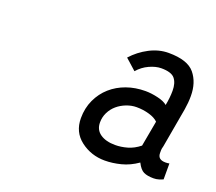

<svg xmlns="http://www.w3.org/2000/svg" viewBox="-65 -941 522 465"><g transform="rotate(20 196.0 -708.0)"><path d="M299 -857Q348 -857 366.5 -834.5Q385 -812 385 -777Q385 -760 382 -742L364 -640Q362 -633 362 -629.5Q362 -626 362 -622Q362 -605 382 -605Q388 -605 392 -606V-565Q388 -563 381.5 -561Q375 -559 368 -559Q352 -559 342.5 -563.5Q333 -568 325 -584Q305 -570 283.5 -564.5Q262 -559 242 -559Q207 -559 180 -579.5Q153 -600 153 -636Q153 -662 163 -683.5Q173 -705 190 -720Q207 -735 229.5 -743Q252 -751 278 -751Q293 -751 310 -747Q327 -743 335 -736Q339 -756 339 -774Q339 -794 330 -805Q321 -816 295 -816Q281 -816 264.5 -808.5Q248 -801 236 -787L208 -812Q226 -832 250 -844.5Q274 -857 299 -857ZM253 -603Q268 -603 284 -607.5Q300 -612 315 -624L327 -690Q319 -698 303.5 -702.5Q288 -707 271 -707Q258 -707 245 -702Q232 -697 222 -688.5Q212 -680 206 -668Q200 -656 200 -642Q200 -623 214.5 -613Q229 -603 253 -603Z"/></g></svg>

Font: Gauge
Style: Oblique
Weight: 400
Italic angle: -80°
Designer: Daniel Pimley
Foundry: Daniel Pimley
Version: Version 2.0